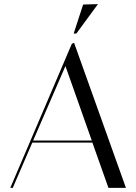

<svg xmlns="http://www.w3.org/2000/svg" viewBox="-20 -913 662 933"><path d="M42 0 137 -220H429L507 0H592L340 -705L329 -700L30 0ZM298 -592 426 -230H141ZM384 -891 338 -750H351L456 -893Z"/></svg>

Font: Italiana
Style: Regular
Weight: 400
Designer: Santiago Orozco
Foundry: Santiago Orozco
Version: Version 1.000;PS 001.001;hotconv 1.0.56